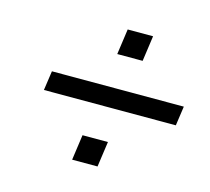

<svg xmlns="http://www.w3.org/2000/svg" viewBox="-79 -700 744 681"><g transform="rotate(15 293.0 -359.5)"><path d="M563 -324.2 573.2 -395.5H88.9L78.6 -324.2ZM332.5 -111.3 345.7 -204.6H252.4L239.3 -111.3ZM390.1 -514.6 403.3 -608.4H310.1L296.9 -514.6Z"/></g></svg>

Font: Winston
Style: Italic
Weight: 400
Italic angle: -8.13011°
Designer: Vernon Adams, Kim Jin-seong, David Berlow, Cristiano Sobral
Foundry: The Winston Project Authors
Version: Version 3.004